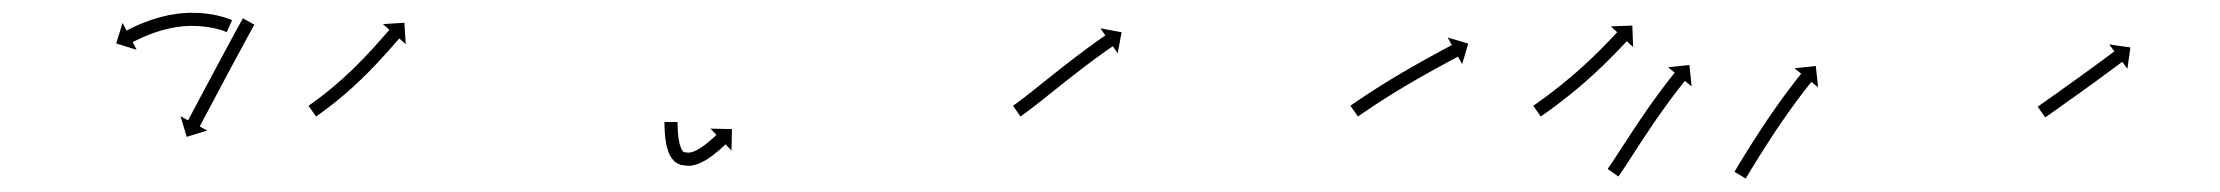

<svg xmlns="http://www.w3.org/2000/svg" viewBox="-20 -263 3388 293"><path d="M325.2 -214.3C325.5 -214.2 325.8 -214.1 326.1 -213.9L334.1 -232.2C333.9 -232.4 333.6 -232.5 333.3 -232.6C333.3 -232.6 333.3 -232.6 333.2 -232.6C333.2 -232.7 333.1 -232.7 333.1 -232.7C331.7 -233.3 330.2 -233.9 328.6 -234.4C328.6 -234.4 328.6 -234.5 328.5 -234.5C328.5 -234.5 328.5 -234.5 328.5 -234.5C326 -235.4 323.5 -236.2 321 -237C321 -237 320.9 -237 320.9 -237C320.8 -237 320.8 -237 320.8 -237C317.4 -238 314.1 -238.8 310.7 -239.6C310.7 -239.6 310.6 -239.6 310.6 -239.6C310.5 -239.6 310.5 -239.6 310.5 -239.6C306.4 -240.5 302.3 -241.2 298.3 -241.8C298.3 -241.8 298.2 -241.8 298.1 -241.8C298.1 -241.8 298 -241.8 298 -241.8C293.4 -242.4 288.8 -242.9 284.2 -243.2C284.2 -243.2 284.1 -243.2 284.1 -243.2C284 -243.2 283.9 -243.2 283.9 -243.2C279 -243.4 274 -243.5 269.1 -243.5C269.1 -243.5 269 -243.5 268.9 -243.5C268.8 -243.5 268.8 -243.5 268.8 -243.5C263.7 -243.3 258.6 -242.9 253.5 -242.4C253.5 -242.4 253.4 -242.4 253.3 -242.4C253.3 -242.4 253.2 -242.4 253.2 -242.4C248.1 -241.7 243 -240.9 238 -240C238 -240 237.9 -239.9 237.8 -239.9C237.8 -239.9 237.7 -239.9 237.7 -239.9C232.8 -238.9 228 -237.7 223.1 -236.4C223.1 -236.4 223.1 -236.4 223 -236.4C223 -236.4 222.9 -236.4 222.9 -236.4C218.4 -235.1 213.9 -233.7 209.4 -232.2C209.4 -232.2 209.4 -232.2 209.3 -232.1C209.3 -232.1 209.2 -232.1 209.2 -232.1C205.3 -230.7 201.3 -229.2 197.4 -227.6C197.4 -227.6 197.3 -227.6 197.3 -227.6C197.3 -227.6 197.2 -227.6 197.2 -227.6C193.9 -226.2 190.6 -224.8 187.3 -223.3C187.3 -223.3 187.3 -223.3 187.3 -223.3C187.3 -223.3 187.2 -223.3 187.2 -223.3C184.7 -222.1 182.2 -220.9 179.7 -219.7C179.7 -219.7 179.7 -219.7 179.7 -219.7C179.7 -219.7 179.7 -219.7 179.7 -219.7C178.1 -218.9 176.5 -218.1 174.9 -217.2L174.9 -217.2L174.8 -217.2C174.3 -216.9 173.7 -216.6 173.2 -216.3L167 -228L157.3 -196.7L188.6 -187L182.5 -198.6C183 -198.9 183.5 -199.2 184.1 -199.5L184.1 -199.5L184 -199.5C185.6 -200.2 187.1 -201 188.6 -201.8C188.6 -201.8 188.6 -201.8 188.6 -201.8C188.5 -201.7 188.5 -201.7 188.5 -201.7C190.9 -202.9 193.3 -204 195.7 -205.1C195.7 -205.1 195.6 -205.1 195.6 -205.1C195.6 -205.1 195.5 -205.1 195.5 -205.1C198.6 -206.5 201.8 -207.8 204.9 -209.1C204.9 -209.1 204.9 -209.1 204.8 -209.1C204.8 -209.1 204.8 -209.1 204.8 -209.1C208.5 -210.5 212.2 -211.9 216 -213.3C216 -213.3 215.9 -213.3 215.9 -213.2C215.8 -213.2 215.8 -213.2 215.8 -213.2C220 -214.6 224.2 -215.9 228.4 -217.2C228.4 -217.2 228.4 -217.1 228.3 -217.1C228.3 -217.1 228.2 -217.1 228.2 -217.1C232.7 -218.3 237.3 -219.4 241.9 -220.3C241.9 -220.3 241.8 -220.3 241.7 -220.3C241.7 -220.3 241.6 -220.3 241.6 -220.3C246.3 -221.2 251 -221.9 255.8 -222.5C255.8 -222.5 255.7 -222.5 255.6 -222.5C255.5 -222.5 255.5 -222.5 255.5 -222.5C260.2 -223 264.9 -223.3 269.6 -223.5C269.6 -223.5 269.5 -223.5 269.4 -223.5C269.4 -223.5 269.3 -223.5 269.3 -223.5C273.9 -223.5 278.4 -223.5 283 -223.2C283 -223.2 282.9 -223.2 282.9 -223.3C282.8 -223.3 282.7 -223.3 282.7 -223.3C287 -223 291.3 -222.5 295.5 -222C295.5 -222 295.4 -222 295.4 -222C295.3 -222 295.2 -222 295.2 -222C299 -221.5 302.7 -220.8 306.4 -220C306.4 -220 306.4 -220.1 306.3 -220.1C306.3 -220.1 306.2 -220.1 306.2 -220.1C309.3 -219.4 312.3 -218.6 315.3 -217.8C315.3 -217.8 315.3 -217.8 315.2 -217.8C315.2 -217.8 315.1 -217.8 315.1 -217.8C317.4 -217.2 319.6 -216.4 321.8 -215.7C321.8 -215.7 321.7 -215.7 321.7 -215.7C321.6 -215.7 321.6 -215.7 321.6 -215.7C322.9 -215.3 324.1 -214.8 325.4 -214.2C325.4 -214.2 325.3 -214.3 325.3 -214.3C325.3 -214.3 325.2 -214.3 325.2 -214.3ZM367.2 -223.6C367.5 -224.2 367.8 -224.7 368.2 -225.3L350.7 -235.1C350.4 -234.5 350.1 -234 349.8 -233.4L349.8 -233.4L349.8 -233.4C348.8 -231.8 347.9 -230.1 347 -228.5L347 -228.5L347 -228.5C345.6 -226 344.2 -223.4 342.9 -220.9L342.8 -220.9L342.8 -220.9C341 -217.6 339.2 -214.3 337.4 -211L337.4 -211L337.4 -211C335.3 -207.1 333.2 -203.2 331.1 -199.2C328.7 -194.9 326.3 -190.5 324 -186.1C321.5 -181.4 318.9 -176.7 316.4 -172C313.8 -167.2 311.2 -162.3 308.6 -157.5C306 -152.6 303.4 -147.8 300.9 -142.9C298.3 -138.2 295.8 -133.5 293.3 -128.8C291 -124.4 288.6 -120 286.3 -115.6C284.2 -111.7 282.1 -107.8 280 -103.8C278.2 -100.5 276.5 -97.2 274.7 -93.8C273.3 -91.3 272 -88.7 270.6 -86.1C269.7 -84.5 268.8 -82.8 268 -81.2C267.6 -80.6 267.3 -80 267 -79.4L255.4 -85.6L265 -54.2L296.3 -63.8L284.7 -70C285 -70.6 285.3 -71.2 285.6 -71.8C286.5 -73.4 287.4 -75.1 288.3 -76.7C289.6 -79.3 291 -81.9 292.4 -84.4C294.1 -87.8 295.9 -91.1 297.7 -94.4C299.8 -98.4 301.9 -102.3 304 -106.2C306.3 -110.6 308.6 -115 311 -119.4C313.5 -124.1 316 -128.8 318.5 -133.5C321.1 -138.4 323.7 -143.2 326.3 -148.1C328.9 -152.9 331.4 -157.7 334 -162.6C336.6 -167.3 339.1 -171.9 341.6 -176.6C343.9 -181 346.3 -185.4 348.7 -189.7C350.8 -193.6 352.9 -197.5 355 -201.4L355 -201.4L355 -201.4C356.8 -204.7 358.6 -208 360.4 -211.3L360.4 -211.3L360.4 -211.3C361.8 -213.8 363.1 -216.3 364.5 -218.8L364.5 -218.8L364.5 -218.8C365.4 -220.4 366.3 -222 367.2 -223.6L367.2 -223.6Z M452.4 -102.7C451.9 -102.3 451.4 -102 450.8 -101.6L462.3 -85.2C462.8 -85.6 463.3 -85.9 463.9 -86.3L463.9 -86.3L463.9 -86.3C465.4 -87.4 466.9 -88.4 468.4 -89.5L468.4 -89.5L468.4 -89.5C470.7 -91.2 473 -92.9 475.3 -94.6C475.3 -94.6 475.3 -94.6 475.3 -94.6C475.3 -94.6 475.3 -94.6 475.3 -94.6C478.3 -96.8 481.2 -99 484.1 -101.3C484.1 -101.3 484.2 -101.3 484.2 -101.3C484.2 -101.3 484.2 -101.3 484.2 -101.3C487.6 -104 491.1 -106.7 494.5 -109.4C494.5 -109.4 494.5 -109.4 494.5 -109.5C494.5 -109.5 494.5 -109.5 494.5 -109.5C498.3 -112.6 502 -115.7 505.7 -118.8C505.7 -118.8 505.8 -118.8 505.8 -118.9C505.8 -118.9 505.8 -118.9 505.8 -118.9C509.7 -122.3 513.7 -125.7 517.5 -129.2C517.5 -129.2 517.5 -129.2 517.6 -129.2C517.6 -129.3 517.6 -129.3 517.6 -129.3C521.6 -132.9 525.5 -136.6 529.4 -140.3C529.4 -140.3 529.4 -140.3 529.5 -140.3C529.5 -140.3 529.5 -140.3 529.5 -140.3C533.4 -144.1 537.2 -147.8 541 -151.7C541 -151.7 541 -151.7 541.1 -151.7C541.1 -151.7 541.1 -151.7 541.1 -151.7C544.8 -155.4 548.4 -159.2 552 -163C552 -163 552 -163 552 -163C552.1 -163 552.1 -163 552.1 -163C555.4 -166.6 558.8 -170.2 562.1 -173.8L562.1 -173.8L562.1 -173.8C565.1 -177.1 568.1 -180.3 571 -183.6L571 -183.6L571.1 -183.6C573.5 -186.4 576 -189.2 578.5 -192L578.5 -192L578.5 -192C580.4 -194.2 582.3 -196.4 584.3 -198.6C585.5 -200 586.7 -201.4 588 -202.8C588.4 -203.3 588.8 -203.8 589.3 -204.3L599.2 -195.6L597.1 -228.3L564.4 -226.2L574.3 -217.5C573.8 -217 573.4 -216.5 572.9 -216C571.7 -214.6 570.5 -213.2 569.2 -211.8C567.3 -209.6 565.4 -207.4 563.5 -205.3L563.5 -205.3L563.5 -205.3C561.1 -202.5 558.6 -199.7 556.1 -196.9L556.1 -197L556.2 -197C553.2 -193.7 550.3 -190.5 547.4 -187.3L547.4 -187.3L547.4 -187.3C544.1 -183.8 540.8 -180.3 537.5 -176.7C537.5 -176.7 537.5 -176.8 537.6 -176.8C537.6 -176.8 537.6 -176.8 537.6 -176.8C534 -173.1 530.5 -169.4 526.8 -165.8C526.8 -165.8 526.9 -165.8 526.9 -165.8C526.9 -165.8 526.9 -165.8 526.9 -165.8C523.2 -162.1 519.4 -158.4 515.6 -154.7C515.6 -154.7 515.6 -154.7 515.6 -154.8C515.7 -154.8 515.7 -154.8 515.7 -154.8C511.8 -151.2 508 -147.6 504.1 -144C504.1 -144 504.1 -144.1 504.1 -144.1C504.2 -144.1 504.2 -144.1 504.2 -144.1C500.4 -140.7 496.6 -137.3 492.7 -134C492.7 -134 492.7 -134 492.8 -134.1C492.8 -134.1 492.8 -134.1 492.8 -134.1C489.2 -131 485.5 -128 481.9 -125C481.9 -125 481.9 -125 481.9 -125C481.9 -125 481.9 -125 481.9 -125C478.6 -122.3 475.3 -119.7 471.9 -117.1C471.9 -117.1 471.9 -117.1 471.9 -117.1C472 -117.1 472 -117.1 472 -117.1C469.1 -114.9 466.3 -112.8 463.4 -110.6C463.4 -110.6 463.4 -110.6 463.4 -110.6C463.4 -110.6 463.4 -110.7 463.4 -110.7C461.2 -109 459 -107.4 456.7 -105.8L456.7 -105.8L456.7 -105.8C455.3 -104.7 453.8 -103.7 452.4 -102.7L452.4 -102.7Z M1014 -75C1014 -75.6 1014 -76.2 1014 -76.8L994 -76.9C994 -76.3 994 -75.7 994 -75C994 -75 994 -75 994 -75C994 -75 994 -75 994 -75C994 -73.2 994 -71.4 994.1 -69.7C994.1 -69.7 994.1 -69.7 994.1 -69.6C994.1 -69.6 994.1 -69.6 994.1 -69.6C994.1 -66.8 994.3 -64.1 994.4 -61.4C994.4 -61.4 994.4 -61.4 994.4 -61.3C994.4 -61.3 994.4 -61.2 994.4 -61.2C994.7 -57.8 995 -54.3 995.4 -50.9C995.4 -50.9 995.4 -50.8 995.4 -50.7C995.5 -50.6 995.5 -50.6 995.5 -50.6C996 -46.7 996.8 -42.8 997.6 -38.9C997.6 -38.9 997.7 -38.8 997.7 -38.7C997.7 -38.6 997.8 -38.4 997.8 -38.4C998.9 -34.5 1000.2 -30.7 1001.8 -27C1001.8 -27 1001.9 -26.8 1002 -26.6C1002.1 -26.4 1002.2 -26.2 1002.2 -26.2C1004 -23 1006 -20 1008.5 -17.3C1008.5 -17.3 1008.8 -17 1009.1 -16.8C1009.4 -16.5 1009.7 -16.3 1009.7 -16.3C1012.4 -14.2 1015.5 -12.6 1018.7 -11.5C1018.7 -11.5 1019 -11.4 1019.3 -11.3C1019.7 -11.3 1020 -11.2 1020 -11.2C1024 -10.4 1028.1 -10.1 1032.2 -10C1032.2 -10 1032.5 -10 1032.8 -10C1033.1 -10.1 1033.4 -10.1 1033.4 -10.1C1037.3 -10.5 1041.1 -11.4 1044.8 -12.7C1044.8 -12.7 1045 -12.7 1045.1 -12.8C1045.3 -12.9 1045.5 -13 1045.5 -13C1049.4 -14.6 1053.1 -16.5 1056.8 -18.5C1056.8 -18.5 1056.9 -18.6 1057 -18.7C1057.1 -18.7 1057.2 -18.8 1057.2 -18.8C1060.6 -20.9 1063.9 -23.1 1067.1 -25.5C1067.1 -25.5 1067.2 -25.5 1067.2 -25.6C1067.3 -25.6 1067.3 -25.7 1067.3 -25.7C1070.1 -27.8 1072.9 -30 1075.5 -32.2C1075.5 -32.2 1075.6 -32.2 1075.6 -32.2C1075.6 -32.3 1075.7 -32.3 1075.7 -32.3C1077.7 -34.1 1079.8 -35.9 1081.8 -37.7C1081.8 -37.7 1081.9 -37.7 1081.9 -37.8C1081.9 -37.8 1081.9 -37.8 1081.9 -37.8C1083.2 -39 1084.5 -40.2 1085.8 -41.4L1085.8 -41.5L1085.8 -41.5C1086.3 -41.9 1086.7 -42.3 1087.2 -42.8L1096.3 -33.3L1097 -66L1064.2 -66.7L1073.3 -57.2C1072.9 -56.8 1072.4 -56.3 1072 -55.9L1072 -55.9L1072 -55.9C1070.8 -54.8 1069.6 -53.6 1068.3 -52.5C1068.3 -52.5 1068.4 -52.5 1068.4 -52.5C1068.4 -52.5 1068.4 -52.6 1068.4 -52.6C1066.5 -50.8 1064.6 -49.1 1062.6 -47.5C1062.6 -47.5 1062.7 -47.5 1062.7 -47.5C1062.7 -47.5 1062.7 -47.6 1062.7 -47.6C1060.3 -45.5 1057.7 -43.5 1055.2 -41.5C1055.2 -41.5 1055.2 -41.6 1055.3 -41.6C1055.3 -41.7 1055.4 -41.7 1055.4 -41.7C1052.5 -39.6 1049.6 -37.6 1046.5 -35.7C1046.5 -35.7 1046.6 -35.8 1046.7 -35.8C1046.8 -35.9 1046.9 -35.9 1046.9 -35.9C1043.9 -34.2 1040.9 -32.7 1037.7 -31.4C1037.7 -31.4 1037.9 -31.4 1038.1 -31.5C1038.3 -31.6 1038.4 -31.7 1038.4 -31.7C1036.1 -30.9 1033.7 -30.2 1031.2 -30C1031.2 -30 1031.5 -30 1031.8 -30C1032.1 -30 1032.4 -30 1032.4 -30C1029.6 -30.1 1026.7 -30.2 1023.9 -30.8C1023.8 -30.8 1024.2 -30.7 1024.5 -30.6C1024.8 -30.5 1025.2 -30.4 1025.2 -30.4C1024 -30.8 1022.9 -31.4 1021.9 -32.1C1021.9 -32.1 1022.2 -31.9 1022.5 -31.6C1022.8 -31.3 1023.1 -31 1023.1 -31.1C1021.7 -32.5 1020.7 -34.1 1019.7 -35.8C1019.7 -35.8 1019.8 -35.6 1019.9 -35.4C1020 -35.2 1020.1 -35 1020.1 -35C1018.9 -37.9 1017.9 -40.8 1017 -43.9C1017 -43.9 1017.1 -43.7 1017.1 -43.6C1017.1 -43.5 1017.1 -43.4 1017.1 -43.4C1016.4 -46.7 1015.8 -50.1 1015.2 -53.5C1015.2 -53.5 1015.3 -53.4 1015.3 -53.4C1015.3 -53.3 1015.3 -53.2 1015.3 -53.2C1014.9 -56.4 1014.6 -59.5 1014.4 -62.7C1014.4 -62.7 1014.4 -62.6 1014.4 -62.6C1014.4 -62.6 1014.4 -62.5 1014.4 -62.5C1014.2 -65.1 1014.1 -67.6 1014.1 -70.1C1014.1 -70.1 1014.1 -70.1 1014.1 -70.1C1014.1 -70.1 1014.1 -70 1014.1 -70C1014 -71.7 1014 -73.4 1014 -75.1C1014 -75.1 1014 -75.1 1014 -75C1014 -75 1014 -75 1014 -75Z M1527.4 -102.7C1526.9 -102.3 1526.4 -102 1525.9 -101.6L1537.3 -85.2C1537.8 -85.6 1538.3 -85.9 1538.8 -86.3L1538.9 -86.3L1538.9 -86.3C1540.3 -87.4 1541.8 -88.4 1543.3 -89.5C1543.3 -89.5 1543.3 -89.5 1543.3 -89.5C1543.3 -89.5 1543.3 -89.5 1543.3 -89.5C1545.6 -91.2 1547.9 -92.9 1550.1 -94.6C1550.1 -94.6 1550.1 -94.6 1550.2 -94.6C1550.2 -94.6 1550.2 -94.6 1550.2 -94.6C1553.1 -96.9 1556.1 -99.1 1559 -101.4L1559 -101.4L1559 -101.4C1562.5 -104.2 1566 -106.9 1569.5 -109.6L1569.5 -109.6L1569.5 -109.6C1573.4 -112.7 1577.3 -115.8 1581.2 -118.9C1585.3 -122.3 1589.5 -125.6 1593.7 -128.9C1598 -132.3 1602.3 -135.8 1606.6 -139.2L1606.6 -139.2L1606.6 -139.2C1611 -142.6 1615.3 -146 1619.7 -149.4L1619.7 -149.4L1619.7 -149.4C1623.9 -152.7 1628.2 -156 1632.4 -159.2L1632.4 -159.2L1632.4 -159.2C1636.4 -162.3 1640.4 -165.3 1644.5 -168.3L1644.4 -168.3L1644.4 -168.3C1648.1 -171 1651.7 -173.7 1655.3 -176.3L1655.3 -176.3L1655.3 -176.3C1658.4 -178.6 1661.5 -180.8 1664.6 -183L1664.6 -183L1664.6 -183C1667 -184.7 1669.4 -186.4 1671.8 -188.1L1671.8 -188.1L1671.8 -188.1C1673.3 -189.2 1674.9 -190.2 1676.5 -191.3L1676.5 -191.3L1676.5 -191.3C1677 -191.7 1677.6 -192.1 1678.1 -192.5L1685.6 -181.6L1691.6 -213.8L1659.3 -219.8L1666.8 -208.9C1666.2 -208.6 1665.7 -208.2 1665.1 -207.8L1665.1 -207.8L1665.1 -207.8C1663.5 -206.7 1661.9 -205.6 1660.4 -204.5L1660.3 -204.5L1660.3 -204.5C1657.9 -202.8 1655.4 -201 1653 -199.3L1653 -199.3L1653 -199.3C1649.8 -197 1646.7 -194.8 1643.6 -192.5L1643.5 -192.5L1643.5 -192.5C1639.8 -189.8 1636.2 -187.1 1632.5 -184.3L1632.5 -184.3L1632.5 -184.3C1628.4 -181.3 1624.4 -178.2 1620.3 -175.1L1620.3 -175.1L1620.3 -175.1C1616 -171.8 1611.7 -168.5 1607.4 -165.2L1607.4 -165.2L1607.4 -165.2C1603 -161.8 1598.6 -158.3 1594.3 -154.9L1594.2 -154.9L1594.2 -154.9C1589.9 -151.4 1585.6 -148 1581.2 -144.5C1577 -141.2 1572.9 -137.9 1568.7 -134.6C1564.8 -131.5 1560.9 -128.4 1557.1 -125.3L1557.1 -125.3L1557.1 -125.3C1553.6 -122.6 1550.2 -119.9 1546.7 -117.2L1546.7 -117.2L1546.8 -117.2C1543.9 -115 1541 -112.7 1538.1 -110.5C1538.1 -110.5 1538.1 -110.5 1538.1 -110.5C1538.1 -110.6 1538.1 -110.6 1538.1 -110.6C1535.9 -108.9 1533.7 -107.3 1531.5 -105.6C1531.5 -105.6 1531.5 -105.6 1531.5 -105.6C1531.5 -105.7 1531.5 -105.7 1531.5 -105.7C1530.1 -104.7 1528.7 -103.6 1527.3 -102.6L1527.3 -102.7Z M2042.5 -102.8C2042 -102.4 2041.4 -102 2040.8 -101.6L2052.3 -85.2C2052.8 -85.6 2053.4 -86 2053.9 -86.4L2053.9 -86.3L2053.9 -86.3C2055.5 -87.4 2057 -88.5 2058.6 -89.6L2058.6 -89.6L2058.6 -89.6C2061 -91.2 2063.4 -92.9 2065.9 -94.5L2065.9 -94.5L2065.9 -94.5C2069 -96.7 2072.2 -98.8 2075.4 -100.9L2075.4 -100.9L2075.3 -100.9C2079.1 -103.4 2082.9 -105.8 2086.7 -108.3L2086.7 -108.3L2086.7 -108.3C2090.9 -111 2095.1 -113.7 2099.4 -116.4L2099.4 -116.4L2099.4 -116.4C2103.9 -119.2 2108.5 -122 2113.1 -124.9L2113.1 -124.8L2113.1 -124.8C2117.8 -127.7 2122.6 -130.6 2127.4 -133.4L2127.4 -133.4L2127.4 -133.4C2132.1 -136.2 2136.9 -139 2141.8 -141.8L2141.7 -141.8L2141.7 -141.8C2146.4 -144.4 2151.1 -147.1 2155.8 -149.7L2155.7 -149.7L2155.7 -149.7C2160.1 -152.2 2164.5 -154.6 2168.9 -157L2168.9 -157L2168.9 -157C2172.8 -159.2 2176.7 -161.3 2180.7 -163.5L2180.7 -163.5L2180.7 -163.5C2184 -165.3 2187.3 -167.1 2190.6 -168.9C2193.2 -170.3 2195.8 -171.6 2198.3 -173C2200 -173.9 2201.6 -174.8 2203.3 -175.7C2203.8 -176 2204.4 -176.3 2205 -176.6L2211.3 -165.1L2220.6 -196.5L2189.2 -205.8L2195.5 -194.2C2194.9 -193.9 2194.3 -193.6 2193.7 -193.3C2192.1 -192.4 2190.5 -191.5 2188.8 -190.6C2186.3 -189.2 2183.7 -187.9 2181.1 -186.5C2177.8 -184.7 2174.5 -182.9 2171.1 -181L2171.1 -181L2171.1 -181C2167.2 -178.9 2163.2 -176.7 2159.2 -174.5L2159.2 -174.5L2159.2 -174.5C2154.8 -172.1 2150.4 -169.6 2146 -167.2L2146 -167.2L2145.9 -167.1C2141.2 -164.5 2136.5 -161.8 2131.8 -159.1L2131.8 -159.1L2131.8 -159.1C2126.9 -156.3 2122.1 -153.5 2117.2 -150.6L2117.2 -150.6L2117.2 -150.6C2112.4 -147.7 2107.5 -144.8 2102.7 -141.9L2102.7 -141.9L2102.7 -141.9C2098 -139.1 2093.4 -136.2 2088.8 -133.3L2088.8 -133.3L2088.7 -133.3C2084.4 -130.6 2080.1 -127.8 2075.8 -125.1L2075.8 -125.1L2075.8 -125.1C2072 -122.6 2068.2 -120.1 2064.3 -117.6L2064.3 -117.6L2064.3 -117.6C2061.1 -115.4 2057.9 -113.3 2054.7 -111.1L2054.7 -111.1L2054.6 -111.1C2052.2 -109.4 2049.7 -107.7 2047.3 -106.1L2047.3 -106.1L2047.2 -106C2045.7 -105 2044.1 -103.9 2042.5 -102.8L2042.5 -102.8Z M2321.4 -102.7C2320.9 -102.4 2320.4 -102 2319.8 -101.6L2331.3 -85.2C2331.8 -85.6 2332.4 -86 2332.9 -86.3L2332.9 -86.3L2332.9 -86.3C2334.4 -87.4 2335.9 -88.5 2337.4 -89.5L2337.4 -89.5L2337.4 -89.5C2339.8 -91.2 2342.1 -92.9 2344.4 -94.5L2344.4 -94.6L2344.5 -94.6C2347.5 -96.8 2350.4 -99 2353.4 -101.2C2353.4 -101.2 2353.4 -101.2 2353.4 -101.2C2353.5 -101.2 2353.5 -101.2 2353.5 -101.2C2357 -103.8 2360.5 -106.5 2364 -109.2C2364 -109.2 2364 -109.2 2364 -109.2C2364 -109.2 2364 -109.2 2364 -109.2C2367.9 -112.2 2371.7 -115.3 2375.5 -118.3C2375.5 -118.3 2375.6 -118.3 2375.6 -118.3C2375.6 -118.3 2375.6 -118.4 2375.6 -118.4C2379.7 -121.7 2383.7 -125 2387.7 -128.3C2387.7 -128.3 2387.7 -128.3 2387.8 -128.4C2387.8 -128.4 2387.8 -128.4 2387.8 -128.4C2391.9 -131.9 2396 -135.4 2400.1 -138.9C2400.1 -138.9 2400.1 -138.9 2400.1 -139C2400.1 -139 2400.1 -139 2400.1 -139C2404.2 -142.6 2408.2 -146.2 2412.2 -149.8C2412.2 -149.8 2412.2 -149.8 2412.2 -149.8C2412.3 -149.8 2412.3 -149.9 2412.3 -149.9C2416.1 -153.4 2419.9 -157 2423.7 -160.6C2423.7 -160.6 2423.7 -160.6 2423.8 -160.6C2423.8 -160.6 2423.8 -160.6 2423.8 -160.6C2427.3 -164 2430.8 -167.5 2434.3 -170.9C2434.3 -170.9 2434.3 -170.9 2434.3 -170.9C2434.3 -170.9 2434.4 -170.9 2434.4 -170.9C2437.5 -174.1 2440.6 -177.2 2443.6 -180.3L2443.7 -180.3L2443.7 -180.3C2446.3 -183 2448.9 -185.7 2451.4 -188.4L2451.4 -188.4L2451.5 -188.4C2453.4 -190.5 2455.4 -192.6 2457.4 -194.7L2457.4 -194.7L2457.4 -194.7C2458.7 -196 2459.9 -197.4 2461.2 -198.7C2461.7 -199.2 2462.1 -199.7 2462.5 -200.2L2472.2 -191.2L2471 -224L2438.3 -222.8L2447.9 -213.8C2447.5 -213.3 2447 -212.9 2446.6 -212.4C2445.3 -211 2444.1 -209.7 2442.8 -208.4L2442.8 -208.4L2442.8 -208.4C2440.9 -206.3 2438.9 -204.2 2437 -202.2L2437 -202.2L2437 -202.2C2434.4 -199.6 2431.9 -196.9 2429.3 -194.3L2429.4 -194.3L2429.4 -194.3C2426.3 -191.2 2423.3 -188.2 2420.2 -185.1C2420.2 -185.1 2420.2 -185.1 2420.2 -185.1C2420.3 -185.1 2420.3 -185.1 2420.3 -185.1C2416.8 -181.8 2413.4 -178.4 2409.9 -175.1C2409.9 -175.1 2409.9 -175.1 2409.9 -175.1C2410 -175.1 2410 -175.1 2410 -175.1C2406.2 -171.6 2402.5 -168 2398.7 -164.6C2398.7 -164.6 2398.7 -164.6 2398.7 -164.6C2398.7 -164.6 2398.8 -164.6 2398.8 -164.6C2394.8 -161 2390.9 -157.5 2386.9 -154C2386.9 -154 2386.9 -154 2386.9 -154C2386.9 -154 2387 -154 2387 -154C2383 -150.5 2378.9 -147.1 2374.9 -143.6C2374.9 -143.6 2374.9 -143.7 2374.9 -143.7C2374.9 -143.7 2374.9 -143.7 2374.9 -143.7C2371 -140.4 2367 -137.1 2363 -133.9C2363 -133.9 2363 -133.9 2363 -133.9C2363 -133.9 2363.1 -133.9 2363.1 -133.9C2359.3 -130.9 2355.5 -128 2351.7 -125C2351.7 -125 2351.7 -125 2351.7 -125C2351.8 -125 2351.8 -125 2351.8 -125C2348.3 -122.4 2344.9 -119.8 2341.5 -117.2C2341.5 -117.2 2341.5 -117.2 2341.5 -117.2C2341.5 -117.2 2341.5 -117.2 2341.5 -117.2C2338.6 -115 2335.6 -112.9 2332.7 -110.7L2332.7 -110.7L2332.7 -110.8C2330.4 -109.1 2328.1 -107.5 2325.8 -105.8L2325.9 -105.8L2325.9 -105.8C2324.4 -104.8 2322.9 -103.8 2321.4 -102.7L2321.4 -102.7ZM2434.4 -6.7C2434.1 -6.2 2433.7 -5.7 2433.4 -5.1L2449.8 6.3C2450.2 5.7 2450.5 5.2 2450.9 4.7L2450.9 4.7L2450.9 4.7C2451.9 3.2 2453 1.7 2454 0.1L2454 0.1L2454 0.1C2455.6 -2.3 2457.2 -4.6 2458.8 -7L2458.8 -7L2458.8 -7.1C2460.9 -10.2 2462.9 -13.3 2465 -16.5L2465 -16.5L2465 -16.5C2467.4 -20.2 2469.8 -23.9 2472.3 -27.7C2475 -31.9 2477.7 -36.1 2480.4 -40.2L2480.4 -40.2L2480.4 -40.2C2483.4 -44.7 2486.3 -49.2 2489.2 -53.7L2489.2 -53.7L2489.2 -53.6C2492.3 -58.3 2495.4 -62.9 2498.5 -67.5L2498.5 -67.5L2498.4 -67.4C2501.6 -72 2504.7 -76.6 2507.8 -81.2L2507.8 -81.2L2507.8 -81.2C2510.9 -85.6 2514 -90 2517.1 -94.4L2517.1 -94.4L2517.1 -94.4C2520 -98.5 2523 -102.6 2525.9 -106.6L2525.9 -106.6L2525.9 -106.6C2528.6 -110.2 2531.3 -113.9 2534 -117.5L2534 -117.5L2534 -117.5C2536.3 -120.5 2538.6 -123.6 2541 -126.6L2541 -126.6L2541 -126.6C2542.8 -128.9 2544.6 -131.2 2546.4 -133.5L2546.4 -133.5L2546.4 -133.5C2547.6 -135 2548.8 -136.5 2550 -138L2550 -138L2550 -138C2550.4 -138.5 2550.8 -139 2551.3 -139.5L2561.5 -131.2L2558.1 -163.8L2525.5 -160.4L2535.7 -152.1C2535.3 -151.6 2534.9 -151.1 2534.4 -150.5L2534.4 -150.5L2534.4 -150.5C2533.2 -149 2532 -147.5 2530.8 -146L2530.8 -146L2530.8 -145.9C2528.9 -143.6 2527 -141.2 2525.2 -138.9L2525.2 -138.8L2525.2 -138.8C2522.8 -135.7 2520.4 -132.7 2518.1 -129.6L2518.1 -129.5L2518 -129.5C2515.3 -125.8 2512.5 -122.2 2509.8 -118.5L2509.8 -118.4L2509.8 -118.4C2506.8 -114.3 2503.8 -110.2 2500.8 -106L2500.8 -106L2500.8 -106C2497.6 -101.5 2494.5 -97.1 2491.4 -92.6L2491.4 -92.6L2491.4 -92.5C2488.2 -87.9 2485 -83.3 2481.9 -78.7L2481.9 -78.6L2481.9 -78.6C2478.8 -74 2475.7 -69.4 2472.6 -64.7L2472.6 -64.7L2472.6 -64.7C2469.6 -60.2 2466.6 -55.7 2463.7 -51.2L2463.7 -51.2L2463.7 -51.2C2460.9 -47 2458.2 -42.8 2455.5 -38.6C2453.1 -34.8 2450.6 -31.1 2448.2 -27.4L2448.2 -27.4L2448.2 -27.4C2446.2 -24.3 2444.1 -21.2 2442.1 -18.1L2442.1 -18.1L2442.1 -18.1C2440.6 -15.7 2439 -13.4 2437.4 -11L2437.4 -11.1L2437.4 -11.1C2436.4 -9.6 2435.4 -8.1 2434.4 -6.7L2434.4 -6.7ZM2627.9 -2.6C2627.6 -2 2627.2 -1.4 2626.9 -0.8L2644 9.4C2644.4 8.8 2644.7 8.3 2645.1 7.7C2646 6.1 2647 4.5 2648 2.9L2648 2.9L2648 2.9C2649.5 0.4 2651 -2.2 2652.5 -4.7L2652.5 -4.6L2652.5 -4.6C2654.5 -7.9 2656.5 -11.1 2658.5 -14.4L2658.5 -14.4L2658.4 -14.3C2660.8 -18.2 2663.2 -22 2665.6 -25.8L2665.6 -25.8L2665.6 -25.8C2668.2 -30 2670.9 -34.3 2673.6 -38.5L2673.6 -38.5L2673.6 -38.5C2676.5 -43 2679.4 -47.5 2682.4 -52L2682.3 -52L2682.3 -52C2685.4 -56.7 2688.5 -61.3 2691.5 -65.9L2691.5 -65.9L2691.5 -65.9C2694.6 -70.5 2697.8 -75.1 2700.9 -79.7L2700.9 -79.6L2700.9 -79.6C2704 -84 2707.1 -88.5 2710.2 -92.9L2710.2 -92.8L2710.1 -92.8C2713.1 -96.9 2716 -101 2719 -105.1L2719 -105.1L2719 -105.1C2721.7 -108.7 2724.4 -112.3 2727.1 -116L2727.1 -115.9L2727 -115.9C2729.4 -119 2731.7 -122 2734 -125.1L2734 -125L2734 -125C2735.8 -127.4 2737.6 -129.7 2739.5 -132L2739.4 -132L2739.4 -132C2740.6 -133.5 2741.8 -135 2743 -136.5L2743 -136.4L2743 -136.4C2743.4 -137 2743.8 -137.5 2744.3 -138L2754.5 -129.8L2751 -162.3L2718.4 -158.8L2728.7 -150.6C2728.2 -150 2727.8 -149.5 2727.4 -149L2727.4 -149L2727.4 -148.9C2726.2 -147.4 2725 -145.9 2723.8 -144.4L2723.8 -144.4L2723.7 -144.4C2721.9 -142 2720 -139.7 2718.2 -137.3L2718.2 -137.3L2718.2 -137.3C2715.8 -134.2 2713.5 -131.1 2711.1 -128L2711.1 -128L2711.1 -128C2708.3 -124.3 2705.6 -120.6 2702.9 -116.9L2702.9 -116.9L2702.8 -116.9C2699.8 -112.8 2696.8 -108.6 2693.9 -104.5L2693.9 -104.4L2693.8 -104.4C2690.7 -100 2687.6 -95.5 2684.5 -91L2684.4 -91L2684.4 -91C2681.2 -86.4 2678.1 -81.7 2674.9 -77.1L2674.9 -77L2674.9 -77C2671.8 -72.4 2668.7 -67.7 2665.6 -63L2665.6 -63L2665.6 -63C2662.6 -58.4 2659.7 -53.9 2656.8 -49.3L2656.8 -49.3L2656.7 -49.3C2654 -45 2651.3 -40.7 2648.6 -36.4L2648.6 -36.4L2648.6 -36.4C2646.2 -32.6 2643.8 -28.7 2641.4 -24.9L2641.4 -24.8L2641.4 -24.8C2639.4 -21.6 2637.4 -18.3 2635.4 -15L2635.4 -15L2635.4 -15C2633.9 -12.5 2632.4 -10 2630.8 -7.5L2630.8 -7.4L2630.8 -7.4C2629.9 -5.8 2628.9 -4.2 2627.9 -2.6Z M3091 -101.1C3090.5 -100.7 3090.1 -100.4 3089.6 -100.1L3101.2 -83.8C3101.7 -84.1 3102.1 -84.4 3102.5 -84.8C3103.8 -85.6 3105 -86.5 3106.3 -87.4C3108.2 -88.8 3110.2 -90.2 3112.1 -91.6C3114.7 -93.4 3117.2 -95.2 3119.7 -96.9C3122.7 -99.1 3125.7 -101.2 3128.6 -103.3C3132 -105.7 3135.3 -108 3138.6 -110.4C3142.2 -112.9 3145.7 -115.5 3149.3 -118C3152.9 -120.6 3156.6 -123.2 3160.3 -125.9C3163.9 -128.5 3167.6 -131.1 3171.2 -133.8L3171.2 -133.8L3171.2 -133.8C3174.7 -136.3 3178.3 -138.9 3181.8 -141.4L3181.8 -141.5L3181.8 -141.5C3185.1 -143.9 3188.4 -146.3 3191.6 -148.7L3191.7 -148.7L3191.7 -148.7C3194.6 -150.8 3197.5 -153 3200.5 -155.2L3200.5 -155.2L3200.5 -155.2C3203 -157 3205.4 -158.8 3207.9 -160.7C3209.8 -162.1 3211.7 -163.5 3213.6 -164.9C3214.8 -165.8 3216.1 -166.8 3217.3 -167.7C3217.7 -168 3218.2 -168.3 3218.6 -168.6L3226.5 -158.1L3231.1 -190.6L3198.7 -195.2L3206.6 -184.6C3206.2 -184.3 3205.7 -184 3205.3 -183.7C3204.1 -182.8 3202.9 -181.9 3201.7 -180.9C3199.8 -179.5 3197.9 -178.1 3196 -176.7C3193.5 -174.9 3191.1 -173.1 3188.6 -171.2L3188.6 -171.2L3188.6 -171.2C3185.7 -169.1 3182.7 -166.9 3179.8 -164.8L3179.8 -164.8L3179.8 -164.8C3176.6 -162.4 3173.3 -160 3170 -157.6L3170 -157.6L3170 -157.6C3166.5 -155.1 3163 -152.5 3159.5 -150L3159.5 -150L3159.5 -150C3155.9 -147.4 3152.2 -144.7 3148.6 -142.1C3144.9 -139.5 3141.3 -136.9 3137.6 -134.3C3134.1 -131.7 3130.6 -129.2 3127 -126.7C3123.7 -124.3 3120.4 -122 3117.1 -119.6C3114.1 -117.5 3111.1 -115.4 3108.1 -113.3C3105.6 -111.5 3103.1 -109.7 3100.6 -107.9C3098.6 -106.5 3096.7 -105.1 3094.7 -103.7C3093.5 -102.8 3092.2 -102 3091 -101.1Z"/></svg>

Font: FRB American Cursive Just Arrows
Style: Bold Italic
Weight: 700
Italic angle: -25°
Version: Version 2.0;Modular Font Editor K font №1